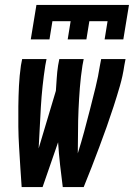

<svg xmlns="http://www.w3.org/2000/svg" viewBox="-20 -760 544 780"><path d="M105 -600 128 -740H504L481 -600H405L417 -674H343L331 -600H255L267 -674H193L181 -600ZM68 0Q65 -41 62.5 -81.5Q60 -122 57.5 -163Q55 -204 54.5 -245Q54 -286 54.5 -327.5Q55 -369 57 -410.5Q59 -452 65 -494L70 -520H169L164 -494Q151 -410 146 -325.5Q141 -241 137 -157L207 -391Q209 -417 210.5 -442.5Q212 -468 216 -494L221 -520H320L315 -494Q308 -449 304.5 -404Q301 -359 299 -314.5Q297 -270 297 -225.5Q297 -181 296 -137Q310 -181 322 -225.5Q334 -270 345.5 -315Q357 -360 368 -404.5Q379 -449 386 -494L391 -520H490L485 -494Q479 -452 467 -410.5Q455 -369 441.5 -327.5Q428 -286 413.5 -245Q399 -204 383.5 -163Q368 -122 352.5 -81.5Q337 -41 320 0H235Q229 -45 224 -90.5Q219 -136 216 -182L153 0Z"/></svg>

Font: Iosevka Curly Semibold
Style: Italic
Weight: 600
Italic angle: -9°
Monospace: yes
Designer: Belleve Invis
Foundry: Belleve Invis
Version: Version 22.1.2; ttfautohint (v1.8.4)